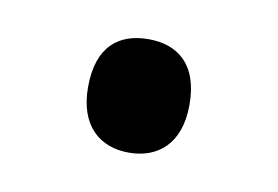

<svg xmlns="http://www.w3.org/2000/svg" viewBox="-33 -164 318 220"><g transform="rotate(10 126.5 -54.0)"><path d="M67 -54C67 -9 92 12 126 12C159 12 185 -8 185 -54C185 -102 159 -120 126 -120C91 -120 67 -101 67 -54Z"/></g></svg>

Font: Noto Sans Lao SemiCondensed
Style: Regular
Weight: 400
Width: 4
Designer: Monotype Design Team
Foundry: Monotype Imaging Inc.
Version: Version 2.003